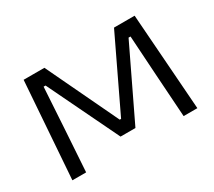

<svg xmlns="http://www.w3.org/2000/svg" viewBox="-121 -870 1227 1101"><g transform="rotate(-30 492.5 -319.5)"><path d="M79 0 125 -639H262.5L488 -165.5H497L723.5 -639H860L906.5 0H815.5L796.5 -286L780 -547.5H767L542 -79H443.5L217.5 -547.5H204.5L188.5 -286.5L170 0Z"/></g></svg>

Font: Anek Gujarati Expanded
Style: Regular
Weight: 400
Width: 7
Designer: Mrunmayee Ghaisas (Gujarati), Yesha Goshar (Latin)
Foundry: Ek Type
Version: Version 1.003